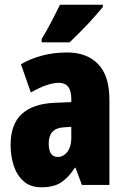

<svg xmlns="http://www.w3.org/2000/svg" viewBox="-20 -786 534 816"><path d="M266 -563Q349 -563 397 -513.5Q445 -464 445 -363V0H328L301 -73H298Q271 -31 239.5 -10.5Q208 10 156 10Q109 10 80 -16Q51 -42 38 -83Q25 -124 25 -169Q25 -258 72.5 -301.5Q120 -345 211 -349L283 -352V-366Q283 -434 230 -434Q183 -434 111 -393L69 -513Q110 -537 159.5 -550Q209 -563 266 -563ZM253 -245Q187 -242 187 -176Q187 -119 226 -119Q250 -119 266.5 -141Q283 -163 283 -198V-247ZM417 -756Q403 -739 379.5 -712.5Q356 -686 328.5 -658Q301 -630 276 -606H157V-620Q181 -660 200 -696.5Q219 -733 235 -766H417Z"/></svg>

Font: Noto Sans Lao UI ExtCond Blk
Style: Regular
Weight: 900
Width: 2
Designer: Monotype Design Team
Foundry: Monotype Imaging Inc.
Version: Version 2.000; ttfautohint (v1.8.4.7-5d5b)